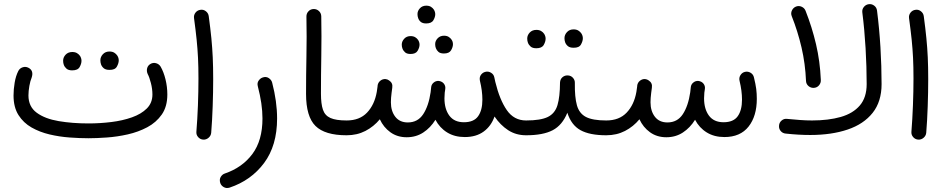

<svg xmlns="http://www.w3.org/2000/svg" viewBox="-20 -654 4687 949"><path d="M46.9 -182.1Q46.9 -212.4 52.5 -245.6Q58.1 -278.8 70.3 -302.7Q77.1 -316.4 91.8 -321.3Q106.4 -326.2 120.1 -319.3Q148.4 -305.2 136.2 -269.5Q129.9 -255.4 125.2 -229.5Q120.6 -203.6 120.6 -182.1Q120.6 -127 161.4 -96.9Q202.1 -66.9 269.8 -55.4Q337.4 -43.9 417.5 -43.9Q474.1 -43.9 530 -50.8Q585.9 -57.6 632.1 -74Q678.2 -90.3 705.8 -117.9Q733.4 -145.5 733.4 -187Q733.4 -214.4 725.8 -243.7Q718.3 -272.9 710 -288.1Q703.6 -302.7 707.3 -316.7Q710.9 -330.6 723.6 -337.9Q736.8 -345.7 751.5 -341.6Q766.1 -337.4 773.9 -324.7Q789.1 -298.3 798.1 -261.5Q807.1 -224.6 807.1 -187Q807.1 -127.4 779.8 -88.1Q752.4 -48.8 708 -25.1Q663.6 -1.5 611.3 10.3Q559.1 22 508.1 25.6Q457 29.3 417.5 29.3Q374.5 29.3 324.2 25.6Q273.9 22 225.1 10.5Q176.3 -1 136 -23.9Q95.7 -46.9 71.3 -85.4Q46.9 -124 46.9 -182.1ZM476.1 -356Q476.1 -372.6 488.5 -386Q501 -399.4 521 -399.4Q535.2 -399.4 544.7 -393.6Q554.2 -387.7 559.6 -379.4Q566.9 -368.2 566.9 -355.5Q566.9 -341.3 557.6 -324.7Q548.3 -308.1 521 -308.6Q502.4 -308.6 492.9 -316.7Q483.4 -324.7 479.5 -335.4Q476.1 -345.2 476.1 -356ZM292 -354Q292 -370.6 304.4 -383.8Q316.9 -397 337.4 -397Q351.1 -397 360.6 -391.4Q370.1 -385.7 376 -377Q382.8 -365.2 382.8 -353.5Q382.8 -338.9 373.5 -322.5Q364.3 -306.2 336.9 -306.2Q318.4 -306.2 308.8 -314.5Q299.3 -322.8 295.4 -333.5Q292 -342.3 292 -354Z M939 -564.5Q937 -579.6 946.3 -591.6Q955.6 -603.5 970.7 -605.5Q985.4 -607.9 997.6 -598.4Q1009.8 -588.9 1011.7 -574.2Q1020 -512.7 1024.7 -465.3Q1029.3 -418 1031.5 -370.8Q1033.7 -323.7 1033.7 -262.7Q1033.7 -197.8 1031.2 -127.9Q1028.8 -58.1 1023.9 2.4Q1022.5 17.1 1010.7 27.1Q999 37.1 983.9 36.1Q968.8 34.7 959 23.2Q949.2 11.7 950.7 -3.4Q955.6 -63.5 958.3 -133.1Q960.9 -202.6 960.9 -266.1Q960.9 -324.2 958.7 -368.4Q956.5 -412.6 951.9 -458Q947.3 -503.4 939 -564.5Z M1276.9 -270.5Q1294.4 -277.3 1308.1 -268.3Q1321.8 -259.3 1325.2 -245.6Q1349.6 -151.9 1349.6 -68.4Q1349.6 65.4 1285.4 151.6Q1221.2 237.8 1114.7 273.4Q1098.6 278.3 1085.4 270.5Q1072.3 262.7 1068.4 249.5Q1063.5 232.4 1071.3 220Q1079.1 207.5 1091.3 203.6Q1177.2 174.3 1227.3 107.4Q1277.3 40.5 1277.3 -68.4Q1277.3 -104.5 1271.5 -144.3Q1265.6 -184.1 1254.4 -227.1Q1250 -243.7 1258.1 -255.1Q1266.1 -266.6 1276.9 -270.5Z M1492.7 -189.9Q1492.7 -280.3 1494.6 -375.7Q1496.6 -471.2 1494.6 -571.3Q1494.1 -586.9 1504.4 -597.9Q1514.6 -608.9 1529.8 -609.4Q1544.9 -609.9 1556.2 -599.6Q1567.4 -589.4 1567.9 -573.7Q1569.8 -474.6 1568.1 -378.7Q1566.4 -282.7 1566.4 -190.9Q1566.4 -140.6 1576.2 -111.8Q1585.9 -83 1613.3 -70.8Q1640.6 -58.6 1692.9 -58.6H1693.4Q1709 -58.6 1719.2 -48.1Q1729.5 -37.6 1729.5 -22Q1729.5 -6.8 1719.2 3.9Q1709 14.6 1693.4 14.6H1692.9Q1585.9 14.6 1539.3 -31.5Q1492.7 -77.6 1492.7 -189.9Z M1656.7 -22Q1656.7 -37.6 1667.5 -48.1Q1678.2 -58.6 1693.4 -58.6Q1757.3 -58.6 1794.2 -97.4Q1831.1 -136.2 1842.3 -199.7Q1843.8 -210.9 1846.2 -227.1V-229.5Q1847.7 -245.1 1859.4 -254.6Q1871.1 -264.2 1885.7 -263.2Q1895.5 -262.2 1903.3 -256.3Q1922.4 -243.7 1918.9 -221.2L1918.5 -217.8Q1917.5 -206.5 1915.5 -195.3Q1912.1 -168.9 1912.1 -148.4Q1912.1 -105 1933.8 -76.9Q1955.6 -48.8 1995.6 -48.8Q2044.9 -48.8 2071.8 -89.6Q2098.6 -130.4 2108.4 -197.8Q2109.4 -209 2111.3 -224.1Q2112.8 -235.4 2120.6 -243.2Q2121.6 -244.1 2122.1 -244.6Q2122.1 -244.6 2122.1 -244.6Q2133.8 -255.4 2149.4 -253.9Q2156.7 -252.9 2163.1 -249.5Q2172.4 -244.6 2177.5 -234.9Q2182.6 -225.1 2180.7 -213.9Q2180.2 -211.4 2180.2 -209.5Q2179.2 -202.6 2178.2 -196.3Q2176.8 -180.7 2176.8 -168Q2176.8 -115.2 2200.9 -82.5Q2225.1 -49.8 2272.9 -49.8Q2321.8 -49.8 2343 -79.3Q2364.3 -108.9 2364.3 -161.6Q2364.3 -204.6 2352.1 -254.9Q2351.1 -258.8 2351.1 -263.2Q2350.6 -275.9 2358.6 -285.9Q2366.7 -295.9 2378.9 -298.8Q2393.1 -302.7 2406.7 -294.7Q2420.4 -286.6 2423.3 -271.5Q2426.3 -259.3 2428.2 -249Q2449.7 -160.6 2485.1 -109.6Q2520.5 -58.6 2580.1 -58.6H2580.6Q2596.2 -58.6 2606.4 -48.1Q2616.7 -37.6 2616.7 -22Q2616.7 -6.8 2606.4 3.9Q2596.2 14.6 2580.6 14.6H2580.1Q2530.3 14.6 2491.7 -10.5Q2453.1 -35.6 2424.3 -78.1Q2407.7 -30.8 2370.6 -3.7Q2333.5 23.4 2277.3 23.4Q2227.1 23.4 2190.2 0.7Q2153.3 -22 2132.3 -62Q2107.9 -22.5 2072 1Q2036.1 24.4 1990.2 24.4Q1943.8 24.4 1909.7 -0.2Q1875.5 -24.9 1857.4 -64.5Q1827.6 -28.3 1786.1 -6.8Q1744.6 14.6 1693.4 14.6Q1678.2 14.6 1667.5 3.9Q1656.7 -6.8 1656.7 -22ZM2043.5 -584.5Q2043.5 -600.1 2055.4 -613Q2067.4 -626 2086.9 -626Q2100.6 -626 2109.9 -620.4Q2119.1 -614.7 2124.5 -606.4Q2131.3 -595.2 2131.3 -583.5Q2131.3 -569.8 2122.1 -554Q2112.8 -538.1 2086.4 -538.1Q2068.8 -538.1 2059.6 -545.9Q2050.3 -553.7 2046.9 -564.5Q2043.5 -573.2 2043.5 -584.5ZM2130.9 -436Q2130.9 -451.7 2143.1 -464.6Q2155.3 -477.5 2174.8 -477.5Q2188 -477.5 2197.3 -471.9Q2206.5 -466.3 2211.9 -458Q2218.8 -448.2 2218.8 -435.1Q2218.8 -421.4 2209.5 -405.5Q2200.2 -389.6 2174.3 -389.6Q2156.2 -389.6 2147.2 -397.5Q2138.2 -405.3 2134.3 -416Q2130.9 -424.8 2130.9 -436ZM1965.8 -433.6Q1965.8 -449.2 1977.8 -462.4Q1989.7 -475.6 2009.3 -475.6Q2022.9 -475.6 2032.2 -470Q2041.5 -464.4 2046.9 -456.1Q2053.7 -444.8 2053.7 -433.1Q2053.7 -419.4 2044.4 -403.3Q2035.2 -387.2 2009.3 -387.2Q1991.2 -387.2 1982.2 -395.3Q1973.1 -403.3 1969.2 -414.1Q1965.8 -422.9 1965.8 -433.6Z M2543.5 -22Q2543.5 -37.6 2554.4 -48.1Q2565.4 -58.6 2580.6 -58.6Q2652.3 -58.6 2687.7 -75.9Q2723.1 -93.3 2735.4 -134.3Q2747.6 -175.3 2748 -246.1Q2749 -263.2 2760.5 -272.7Q2772 -282.2 2787.1 -281.2Q2802.7 -280.3 2812.5 -268.8Q2822.3 -257.3 2821.3 -242.7Q2820.3 -174.3 2831.5 -133.8Q2842.8 -93.3 2876.2 -75.9Q2909.7 -58.6 2976.1 -58.6H2976.6Q2992.2 -58.6 3002.4 -48.1Q3012.7 -37.6 3012.7 -22Q3012.7 -6.8 3002.4 3.9Q2992.2 14.6 2976.6 14.6H2976.1Q2895 14.6 2849.4 -10.5Q2803.7 -35.6 2784.2 -96.7Q2759.3 -35.2 2711.7 -10.3Q2664.1 14.6 2580.6 14.6Q2565.4 14.6 2554.4 3.9Q2543.5 -6.8 2543.5 -22ZM2770 -465.3Q2770 -481.9 2782.5 -495.4Q2794.9 -508.8 2814.9 -508.8Q2829.1 -508.8 2838.6 -502.9Q2848.1 -497.1 2853.5 -488.8Q2860.8 -477.5 2860.8 -464.8Q2860.8 -450.7 2851.6 -434.1Q2842.3 -417.5 2814.9 -418Q2796.4 -418 2786.9 -426Q2777.3 -434.1 2773.4 -444.8Q2770 -454.6 2770 -465.3ZM2585.9 -463.4Q2585.9 -480 2598.4 -493.2Q2610.8 -506.3 2631.3 -506.3Q2645 -506.3 2654.5 -500.7Q2664.1 -495.1 2669.9 -486.3Q2676.8 -474.6 2676.8 -462.9Q2676.8 -448.2 2667.5 -431.9Q2658.2 -415.5 2630.9 -415.5Q2612.3 -415.5 2602.8 -423.8Q2593.3 -432.1 2589.4 -442.9Q2585.9 -451.7 2585.9 -463.4Z M2939.9 -22Q2939.9 -37.6 2950.7 -48.1Q2961.4 -58.6 2976.6 -58.6Q3040.5 -58.6 3077.4 -97.4Q3114.3 -136.2 3125.5 -199.7Q3127 -210.9 3129.4 -227.1V-229.5Q3130.9 -245.1 3142.6 -254.6Q3154.3 -264.2 3168.9 -263.2Q3178.7 -262.2 3186.5 -256.3Q3205.6 -243.7 3202.1 -221.2L3201.7 -217.8Q3200.7 -206.5 3198.7 -195.3Q3195.3 -168.9 3195.3 -148.4Q3195.3 -105 3217 -76.9Q3238.8 -48.8 3278.8 -48.8Q3328.1 -48.8 3355 -89.6Q3381.8 -130.4 3391.6 -197.8Q3392.6 -209 3394.5 -224.1Q3396 -235.4 3403.8 -243.2Q3404.8 -244.1 3405.3 -244.6Q3405.3 -244.6 3405.3 -244.6Q3417 -255.4 3432.6 -253.9Q3439.9 -252.9 3446.3 -249.5Q3455.6 -244.6 3460.7 -234.9Q3465.8 -225.1 3463.9 -213.9Q3463.4 -211.4 3463.4 -209.5Q3462.4 -202.6 3461.4 -196.3Q3460 -180.7 3460 -168Q3460 -115.2 3484.1 -82.5Q3508.3 -49.8 3556.2 -49.8Q3605 -49.8 3626.2 -79.3Q3647.5 -108.9 3647.5 -161.6Q3647.5 -204.6 3635.3 -254.9Q3631.8 -270 3639.9 -282.7Q3647.9 -295.4 3662.1 -298.8Q3676.8 -302.2 3689.9 -294.4Q3703.1 -286.6 3706.5 -271.5Q3714.8 -237.8 3717.8 -214.4Q3720.7 -190.9 3720.7 -165.5Q3720.7 -80.1 3679.9 -28.3Q3639.2 23.4 3560.5 23.4Q3510.3 23.4 3473.4 0.7Q3436.5 -22 3415.5 -62Q3391.1 -22.5 3355.2 1Q3319.3 24.4 3273.4 24.4Q3227.1 24.4 3192.9 -0.2Q3158.7 -24.9 3140.6 -64.5Q3110.8 -28.3 3069.3 -6.8Q3027.8 14.6 2976.6 14.6Q2961.4 14.6 2950.7 3.9Q2939.9 -6.8 2939.9 -22Z M3830.6 -33.2Q3831.5 -48.3 3843.3 -58.3Q3855 -68.4 3870.1 -66.4Q3904.8 -63 3935.1 -60.8Q3965.3 -58.6 3993.7 -58.6Q4074.7 -58.6 4135.5 -75.9Q4196.3 -93.3 4230 -132.8Q4263.7 -172.4 4263.7 -238.3Q4263.7 -324.2 4258.3 -416.3Q4252.9 -508.3 4242.2 -592.3Q4240.2 -607.9 4249.8 -619.6Q4259.3 -631.3 4273.9 -633.3Q4288.6 -635.3 4300.8 -626.2Q4313 -617.2 4314.9 -601.6Q4326.2 -513.2 4331.8 -420.2Q4337.4 -327.1 4337.4 -238.3Q4337.4 -151.9 4293.2 -96.2Q4249 -40.5 4169.7 -13.7Q4090.3 13.2 3984.9 13.2Q3956.1 13.2 3926.5 11.5Q3897 9.8 3863.8 6.3Q3848.1 4.9 3838.6 -6.6Q3829.1 -18.1 3830.6 -33.2ZM3893.1 -574.7Q3887.7 -588.9 3894.3 -602.5Q3900.9 -616.2 3914.6 -621.6Q3928.7 -627 3942.6 -620.6Q3956.5 -614.3 3961.9 -600.1Q3993.7 -519.5 4013.4 -435.3Q4033.2 -351.1 4037.1 -259.3Q4038.1 -244.1 4028.3 -232.4Q4018.6 -220.7 4002.9 -219.7Q3987.8 -218.8 3976.3 -228.5Q3964.8 -238.3 3963.9 -253.4Q3960.4 -338.9 3941.7 -419.4Q3922.9 -500 3893.1 -574.7Z M4473.1 -564.5Q4471.2 -579.6 4480.5 -591.6Q4489.7 -603.5 4504.9 -605.5Q4519.5 -607.9 4531.7 -598.4Q4543.9 -588.9 4545.9 -574.2Q4554.2 -512.7 4558.8 -465.3Q4563.5 -418 4565.7 -370.8Q4567.9 -323.7 4567.9 -262.7Q4567.9 -197.8 4565.4 -127.9Q4563 -58.1 4558.1 2.4Q4556.6 17.1 4544.9 27.1Q4533.2 37.1 4518.1 36.1Q4502.9 34.7 4493.2 23.2Q4483.4 11.7 4484.9 -3.4Q4489.7 -63.5 4492.4 -133.1Q4495.1 -202.6 4495.1 -266.1Q4495.1 -324.2 4492.9 -368.4Q4490.7 -412.6 4486.1 -458Q4481.4 -503.4 4473.1 -564.5Z"/></svg>

Font: Mikhak-DS1-FD Regular
Style: Regular
Weight: 400
Designer: Amin Abedi
Version: Version 3.2